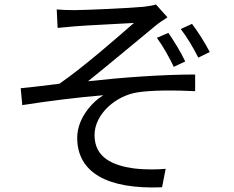

<svg xmlns="http://www.w3.org/2000/svg" viewBox="-20 -789 1040 853"><path d="M232 -747 236 -665C257 -667 287 -670 312 -672C355 -676 530 -684 575 -687C511 -631 353 -492 244 -417C194 -411 126 -402 72 -397L79 -322C199 -341 332 -357 439 -366C388 -335 323 -262 323 -177C323 -23 456 53 700 43L716 -39C681 -36 632 -34 573 -41C482 -54 400 -88 400 -189C400 -283 496 -365 593 -379C653 -388 749 -389 847 -384V-458C703 -458 523 -445 371 -428C451 -492 596 -613 670 -674C684 -686 710 -703 724 -712L673 -769C661 -765 642 -762 619 -759C561 -753 355 -744 311 -744C281 -744 256 -745 232 -747ZM728 -643 677 -621C706 -581 731 -536 752 -492L803 -516C782 -561 751 -609 728 -643ZM833 -683 783 -660C812 -623 839 -576 861 -533L912 -558C890 -600 857 -652 833 -683Z"/></svg>

Font: Noto Sans KR
Style: Regular
Weight: 400
Designer: Ryoko NISHIZUKA 西塚涼子 (kana, bopomofo & ideographs); Paul D. Hunt (Latin, Greek & Cyrillic); Sandoll Communications 산돌커뮤니
Foundry: Adobe
Version: Version 2.004;hotconv 1.0.118;makeotfexe 2.5.65603